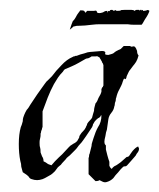

<svg xmlns="http://www.w3.org/2000/svg" viewBox="-20 -364 322 388"><path d="M195 4Q191 5 187 3L181 0Q179 2 173 2L159 -12V-45Q160 -46 160 -49Q160 -52 161 -53Q162 -57 163 -61Q164 -65 165 -69Q165 -73 166.5 -77Q168 -81 169 -85Q173 -98 178 -107Q185 -117 185 -131H184Q183 -127 178 -125Q174 -122 171 -118Q169 -114 168 -113Q168 -111 166 -107L154 -89Q151 -85 148 -80.5Q145 -76 141 -72Q139 -70 137 -67Q135 -64 132 -61L121 -50Q120 -49 118.5 -48Q117 -47 115 -45Q113 -42 109 -38Q105 -34 103 -31Q102 -30 100.5 -29Q99 -28 97 -26L91 -18Q86 -13 83 -11Q79 -9 75 -6.5Q71 -4 66 -2Q60 0 55 0Q52 0 49.5 -0.5Q47 -1 44 -2Q40 -3 38 -7Q34 -11 32 -12L26 -16L23 -27Q23 -30 22.5 -33Q22 -36 21 -39Q18 -54 18 -73Q18 -83 19 -91.5Q20 -100 22 -107Q23 -109 24 -112Q25 -115 26 -119Q26 -123 27 -126.5Q28 -130 29 -132Q31 -137 34 -142Q36 -144 38 -147Q40 -150 41 -152L55 -173L70 -194Q74 -200 77 -202Q79 -204 81 -206Q83 -208 85 -210Q93 -221 104 -232Q115 -244 127 -249Q128 -250 129.5 -250Q131 -250 132 -251Q136 -251 137 -252Q139 -253 142.5 -254Q146 -255 150 -256Q158 -259 162 -259L186 -261Q193 -261 193 -257Q190 -253 199 -253Q203 -254 206 -255Q209 -256 210 -257Q214 -261 224 -265Q225 -266 225.5 -266.5Q226 -267 227 -268Q227 -268 230 -271H243Q245 -269 248 -270Q251 -271 253 -269Q254 -268 255 -266Q256 -264 257 -261Q257 -255 260 -252Q258 -244 255 -239Q251 -233 249 -231L243 -223Q241 -221 239.5 -217.5Q238 -214 236 -210Q235 -204 233 -204Q232 -204 232.5 -204.5Q233 -205 231 -205Q230 -205 228 -199Q227 -195 225 -191Q223 -187 221 -183Q217 -176 215 -167Q214 -165 214 -162.5Q214 -160 213 -158Q212 -156 212 -153.5Q212 -151 211 -149Q210 -142 205 -136Q200 -130 199 -123L196 -102Q194 -97 193 -89Q192 -85 191.5 -82.5Q191 -80 191 -78Q191 -74 192 -72.5Q193 -71 194 -70V-62L197 -50Q198 -46 199 -43Q200 -40 201 -37V-29Q202 -26 205 -23H206Q208 -26 211 -28Q213 -29 215 -30Q217 -31 218 -32Q224 -36 226 -38L235 -46Q236 -47 237 -47Q238 -47 238 -47Q239 -47 241 -49Q242 -51 244 -53.5Q246 -56 248 -59Q254 -66 259 -68Q260 -67 260 -66Q260 -65 261 -64Q261 -60 259 -57Q257 -54 256 -53Q255 -50 252 -47L245 -39L237 -30Q235 -28 234 -28Q230 -28 229 -27L224 -22Q222 -20 221 -18.5Q220 -17 219 -16Q216 -13 213.5 -10Q211 -7 209 -4Q203 2 195 4ZM84 -30 91 -38Q93 -40 95 -42Q97 -44 99 -46Q106 -52 112 -59Q116 -63 119 -66.5Q122 -70 126 -72Q127 -73 131 -75Q133 -76 136 -79L140 -86Q140 -88 141 -90Q142 -92 143 -93Q144 -95 148 -99Q152 -103 153 -106Q154 -107 154 -108Q154 -109 155 -110Q156 -112 156 -113Q156 -114 157 -115Q158 -117 161 -120Q165 -124 166 -126Q167 -130 168 -133.5Q169 -137 170 -140Q170 -144 171 -147.5Q172 -151 173 -155Q175 -157 176.5 -160Q178 -163 179 -166Q184 -174 185 -179V-184Q185 -184 187 -188Q188 -188 188 -189Q188 -190 189 -191V-233Q188 -234 188 -235Q188 -236 187 -237Q186 -238 186 -239Q186 -240 185 -241Q183 -245 182 -246Q182 -248 179 -249Q177 -251 173 -250H165Q164 -249 160 -247Q158 -246 156.5 -246Q155 -246 153 -245L139 -237Q132 -233 125 -230L111 -224Q110 -223 109 -222Q108 -221 107 -219Q101 -213 97 -207L89 -194Q82 -181 76.5 -167Q71 -153 66 -139V-107Q65 -106 65 -104.5Q65 -103 64 -101Q63 -99 63 -97.5Q63 -96 62 -94Q62 -93 62 -90.5Q62 -88 61 -84Q60 -80 60 -77.5Q60 -75 60 -74Q60 -68 61 -66Q62 -63 62 -56L65 -48Q68 -44 68 -38Q70 -37 72 -36Q74 -35 75 -34Q77 -32 84 -30ZM121 -304Q123 -310 124.5 -314.5Q126 -319 127 -321Q131 -325 133 -329Q136 -335 138.5 -338Q141 -341 142 -343Q143 -343 145.5 -343Q148 -343 150 -342L153 -338Q153 -338 153.5 -339Q154 -340 156 -342H170Q176 -344 176 -339Q179 -336 188 -339Q190 -340 191.5 -341Q193 -342 197 -342V-339Q197 -339 197.5 -339Q198 -339 198 -340Q198 -342 201 -342Q202 -341 202.5 -341Q203 -341 202 -342Q202 -344 205 -344H207L210 -342Q211 -342 213 -344V-343Q215 -344 215 -342Q223 -342 224 -343Q224 -344 231 -344H246Q250 -344 252 -342H253Q253 -344 256 -344H261Q262 -344 262.5 -342.5Q263 -341 263 -342V-344H266Q266 -342 267 -343Q268 -344 269 -344V-342Q273 -342 276 -343Q279 -345 282 -342Q280 -335 273 -325Q267 -314 266 -314Q257 -314 250.5 -314Q244 -314 238 -315H193Q188 -315 181 -315Q174 -315 166 -314Q158 -313 152 -312.5Q146 -312 142 -312Q133 -312 132 -311Q128 -311 127 -309Z"/></svg>

Font: Estonia
Style: Regular
Weight: 400
Designer: Robert E. Leuschke
Foundry: Robert E. Leuschke
Version: Version 1.014; ttfautohint (v1.8.3)